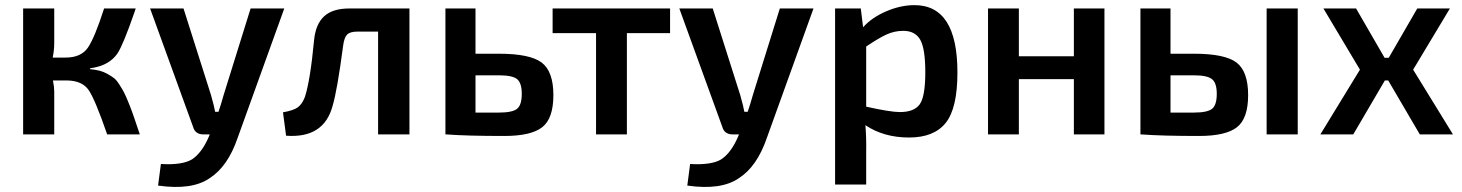

<svg xmlns="http://www.w3.org/2000/svg" viewBox="-20 -523 5690 747"><path d="M330 -257V-254Q351 -252 367 -248Q383 -244 398 -235.5Q413 -227 423 -219.5Q433 -212 444.5 -194Q456 -176 463 -162.5Q470 -149 482 -119Q494 -89 501.5 -66.5Q509 -44 524 0H397Q350 -136 325 -172.5Q300 -209 241 -210H236H186Q191 -185 191 -167V0H70V-490H191V-356Q191 -328 185 -299H235Q295 -299 321.5 -337Q348 -375 385 -490H508Q506 -485 503 -475Q459 -348 437 -315Q406 -270 341 -259Q336 -258 330 -257Z M1086 -490 904 15Q866 125 796 170Q727 218 595 199L606 115Q689 120 727 97Q765 72 792 10L796 0H772Q739 0 731 -30L564 -490H694L801 -153Q814 -107 817 -88H830Q840 -117 850 -153L955 -490Z M1573 -490V0H1451V-400H1370Q1342 -400 1330.5 -388.5Q1319 -377 1315 -345Q1292 -171 1274 -111Q1240 16 1093 5L1081 -86Q1121 -93 1138 -105Q1155 -117 1166 -145Q1187 -209 1202 -367Q1208 -429 1241 -459.5Q1274 -490 1339 -490Z M1830 -314H1921Q2042 -314 2087.5 -279.5Q2133 -245 2133 -153Q2133 -62 2089.5 -28Q2046 6 1942 6Q1797 6 1717 0H1713V-490H1830ZM1830 -85H1921Q1973 -85 1991.5 -99.5Q2010 -114 2010 -158Q2010 -200 1992 -215Q1974 -230 1921 -230H1830Z M2587 -394H2419V0H2299V-394H2130V-490H2587Z M3145 -490 2963 15Q2925 125 2855 170Q2786 218 2654 199L2665 115Q2748 120 2786 97Q2824 72 2851 10L2855 0H2831Q2798 0 2790 -30L2623 -490H2753L2860 -153Q2873 -107 2876 -88H2889Q2899 -117 2909 -153L3014 -490Z M3329 -490 3338 -417Q3372 -455 3428 -479Q3484 -503 3538 -503Q3705 -503 3705 -241Q3705 -102 3659.5 -45Q3614 12 3517 12Q3418 12 3347 -36Q3351 15 3350 66V195H3229V-490ZM3350 -342V-108Q3444 -87 3481 -87Q3537 -87 3558.5 -117.5Q3580 -148 3580 -242Q3580 -333 3560.5 -368Q3541 -403 3494 -403Q3460 -403 3428.5 -388.5Q3397 -374 3350 -342Z M4277 -490V0H4158V-215H3944V0H3824V-490H3944V-304H4158V-490Z M4534 -314H4625Q4746 -314 4791 -279.5Q4836 -245 4836 -153Q4836 -62 4792.5 -28Q4749 6 4645 6Q4501 6 4421 0H4417V-490H4534ZM5029 -490V0H4908V-490ZM4534 -85H4625Q4677 -85 4695.5 -99.5Q4714 -114 4714 -158Q4714 -200 4695.5 -215Q4677 -230 4625 -230H4534Z M5381 -210H5368L5245 0H5117L5271 -252L5129 -490H5256L5367 -298H5383L5494 -490H5621L5478 -252L5633 0H5504Z"/></svg>

Font: Exo 2.0 Semi Bold
Style: Regular
Weight: 600
Designer: Natanael Gama
Version: Version 1.001;PS 001.001;hotconv 1.0.70;makeotf.lib2.5.58329